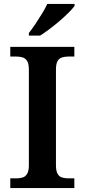

<svg xmlns="http://www.w3.org/2000/svg" viewBox="-20 -951 428 971"><path d="M32 0V-49H63Q81 -49 95 -53.5Q109 -58 117.5 -72.5Q126 -87 126 -116V-598Q126 -628 117.5 -642Q109 -656 95 -660.5Q81 -665 63 -665H32V-714H356V-665H325Q308 -665 293.5 -660.5Q279 -656 271 -642Q263 -628 263 -598V-116Q263 -87 271 -72.5Q279 -58 293.5 -53.5Q308 -49 325 -49H356V0ZM126 -784Q141 -803 158.5 -829Q176 -855 192.5 -882Q209 -909 219 -931H357V-921Q348 -908 328 -888Q308 -868 282.5 -846Q257 -824 231 -804.5Q205 -785 183 -771H126Z"/></svg>

Font: Noto Serif Bengali SemiBold
Style: Regular
Weight: 600
Version: Version 2.003